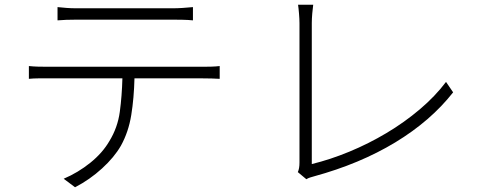

<svg xmlns="http://www.w3.org/2000/svg" viewBox="-20 -754 2040 811"><path d="M305 -671Q257 -671 223 -668V-724Q243 -722 261.5 -720.5Q280 -719 303 -719H710Q729 -719 752 -720.5Q775 -722 795 -724V-668Q775 -670 752 -670.5Q729 -671 710 -671ZM837 -472Q853 -472 872 -472.5Q891 -473 908 -475V-421Q893 -422 873.5 -422.5Q854 -423 837 -423H548Q546 -340 534.5 -268.5Q523 -197 491 -139Q463 -90 411 -42.5Q359 5 297 37L249 1Q310 -25 361.5 -66.5Q413 -108 442 -158Q477 -215 486 -281.5Q495 -348 497 -423H183Q160 -423 141 -423Q122 -423 102 -421V-475Q122 -473 141 -472.5Q160 -472 183 -472Z M1238 -27Q1245 -42 1245 -67V-656Q1245 -663 1244.5 -674.5Q1244 -686 1243 -697Q1242 -708 1241 -718Q1240 -728 1239 -734H1303Q1301 -721 1299 -697.5Q1297 -674 1297 -657V-61Q1375 -80 1456 -113.5Q1537 -147 1612.5 -192Q1688 -237 1753 -292Q1818 -347 1864 -408L1894 -364Q1799 -243 1649.5 -152.5Q1500 -62 1306 -9Q1299 -7 1290.5 -4.5Q1282 -2 1274 3Z"/></svg>

Font: SpoqaHanSansJP-Light
Style: Regular
Weight: 300
Designer: [Source Han Sans]
Ryoko NISHIZUKA  (kana & ideographs); Paul D. Hunt (Latin, Greek & Cyrillic); Wenlong ZHANG  (bopomofo
Foundry: Spoqa (http://bi.spoqa.com)
Version: Version 1.002.20150607